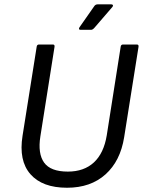

<svg xmlns="http://www.w3.org/2000/svg" viewBox="-20 -862 671 894"><path d="M355 -723.1Q349.6 -723.1 348.1 -726.3Q346.7 -729.5 350.1 -734.9L418 -832Q423.8 -841.8 435.1 -841.8H498Q503.9 -841.8 505.6 -837.9Q507.3 -834 502.9 -829.1L419.9 -732.9Q411.6 -723.1 403.8 -723.1ZM292 12.2Q177.2 12.2 121.8 -50.8Q66.4 -113.8 85 -230L150.9 -645Q152.3 -654.8 162.1 -654.8H226.1Q235.4 -654.8 233.9 -644L168 -227.1Q155.3 -147 185.3 -105Q215.3 -63 295.9 -63Q371.1 -63 417.2 -105.7Q463.4 -148.4 477.1 -231.9L542 -645Q543.5 -654.8 553.2 -654.8H617.2Q626.5 -654.8 625 -644L558.1 -223.1Q540.5 -112.3 471.2 -50Q401.9 12.2 292 12.2Z"/></svg>

Font: Sofia Sans
Style: Italic
Weight: 400
Italic angle: -9°
Designer: Botio Nikoltchev, Ani Petrova
Foundry: lettersoup
Version: Version 4.100